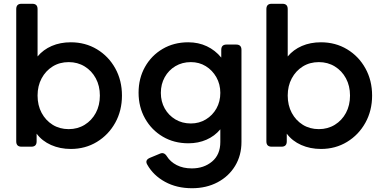

<svg xmlns="http://www.w3.org/2000/svg" viewBox="-20 -777 2035 1017"><path d="M355 12Q298 12 250.5 -9Q203 -30 174 -69V-28Q174 0 146 0H94Q66 0 66 -28V-729Q66 -757 94 -757H151Q179 -757 179 -729V-478Q209 -514 254 -533.5Q299 -553 355 -553Q432 -553 493.5 -516Q555 -479 590.5 -415Q626 -351 626 -271Q626 -191 590.5 -127Q555 -63 493.5 -25.5Q432 12 355 12ZM344 -93Q391 -93 428.5 -116Q466 -139 487.5 -179Q509 -219 509 -271Q509 -322 487.5 -362Q466 -402 428.5 -425Q391 -448 344 -448Q296 -448 259 -425Q222 -402 200.5 -362Q179 -322 179 -271Q179 -219 200.5 -179Q222 -139 259 -116Q296 -93 344 -93Z M997 220Q916 220 854 186Q792 152 760 95Q746 71 774 59L827 37Q849 27 864 51Q882 80 916 97.5Q950 115 996 115Q1060 115 1103.5 78.5Q1147 42 1147 -25V-92Q1117 -56 1073.5 -37Q1030 -18 978 -18Q902 -18 842.5 -53Q783 -88 748.5 -149Q714 -210 714 -286Q714 -362 748 -422.5Q782 -483 841.5 -518Q901 -553 977 -553Q1031 -553 1075.5 -532Q1120 -511 1152 -472V-513Q1152 -541 1180 -541H1231Q1259 -541 1259 -513V-25Q1259 46 1225.5 101.5Q1192 157 1132.5 188.5Q1073 220 997 220ZM991 -123Q1035 -123 1070.5 -144.5Q1106 -166 1126.5 -202.5Q1147 -239 1147 -285Q1147 -331 1126 -368Q1105 -405 1070 -426.5Q1035 -448 991 -448Q945 -448 909 -426.5Q873 -405 852.5 -368Q832 -331 832 -285Q832 -239 852.5 -202.5Q873 -166 909 -144.5Q945 -123 991 -123Z M1680 12Q1623 12 1575.5 -9Q1528 -30 1499 -69V-28Q1499 0 1471 0H1419Q1391 0 1391 -28V-729Q1391 -757 1419 -757H1476Q1504 -757 1504 -729V-478Q1534 -514 1579 -533.5Q1624 -553 1680 -553Q1757 -553 1818.5 -516Q1880 -479 1915.5 -415Q1951 -351 1951 -271Q1951 -191 1915.5 -127Q1880 -63 1818.5 -25.5Q1757 12 1680 12ZM1669 -93Q1716 -93 1753.5 -116Q1791 -139 1812.5 -179Q1834 -219 1834 -271Q1834 -322 1812.5 -362Q1791 -402 1753.5 -425Q1716 -448 1669 -448Q1621 -448 1584 -425Q1547 -402 1525.5 -362Q1504 -322 1504 -271Q1504 -219 1525.5 -179Q1547 -139 1584 -116Q1621 -93 1669 -93Z"/></svg>

Font: Pitagon Sans Text SemiBold
Style: Regular
Weight: 600
Designer: Travis Tran
Foundry: Pitagon
Version: Version 1.001; ttfautohint (v1.8.4.7-5d5b);gftools[0.9.26]